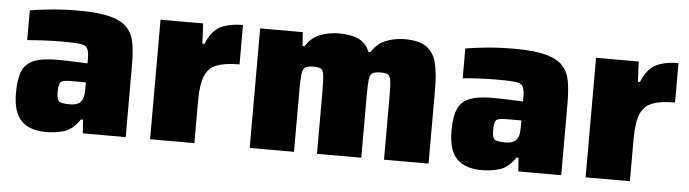

<svg xmlns="http://www.w3.org/2000/svg" viewBox="-39 -663 2927 816"><g transform="rotate(5 1424.5 -255.0)"><path d="M175 8Q105 8 69 -28Q33 -64 33 -147Q33 -205 46.5 -238.5Q60 -272 95 -287Q130 -302 196 -302Q208 -302 230.5 -301.5Q253 -301 278.5 -300Q304 -299 325 -298V-316Q325 -348 317.5 -361.5Q310 -375 285.5 -378Q261 -381 210 -381Q175 -381 133.5 -379Q92 -377 61 -374V-501Q101 -508 154 -513Q207 -518 269 -518Q355 -518 404.5 -504.5Q454 -491 477.5 -464.5Q501 -438 507.5 -398Q514 -358 514 -305V0H331L327 -58H318Q287 -13 250.5 -2.5Q214 8 175 8ZM265 -118Q306 -118 317 -142Q322 -150 323.5 -163Q325 -176 325 -193V-217H260Q226 -217 217.5 -208Q209 -199 209 -164Q209 -137 217.5 -127.5Q226 -118 265 -118Z M618 0V-510H800L804 -424H813Q835 -479 872 -498.5Q909 -518 969 -518V-350Q908 -350 872.5 -336.5Q837 -323 822 -286.5Q807 -250 807 -181V0Z M1043 0V-510H1225L1229 -451H1238Q1262 -490 1300 -504Q1338 -518 1376 -518Q1434 -518 1465 -502Q1496 -486 1510 -451H1519Q1544 -490 1582 -504Q1620 -518 1659 -518Q1722 -518 1753.5 -495Q1785 -472 1795.5 -427.5Q1806 -383 1806 -319V0H1616V-269Q1616 -317 1613 -337.5Q1610 -358 1600 -363Q1590 -368 1569 -368Q1545 -368 1534.5 -361Q1524 -354 1521.5 -333Q1519 -312 1519 -267V0H1330V-269Q1330 -317 1327 -337.5Q1324 -358 1314 -363Q1304 -368 1283 -368Q1259 -368 1248.5 -361Q1238 -354 1235 -332.5Q1232 -311 1232 -267V0Z M2033 8Q1963 8 1927 -28Q1891 -64 1891 -147Q1891 -205 1904.5 -238.5Q1918 -272 1953 -287Q1988 -302 2054 -302Q2066 -302 2088.5 -301.5Q2111 -301 2136.5 -300Q2162 -299 2183 -298V-316Q2183 -348 2175.5 -361.5Q2168 -375 2143.5 -378Q2119 -381 2068 -381Q2033 -381 1991.5 -379Q1950 -377 1919 -374V-501Q1959 -508 2012 -513Q2065 -518 2127 -518Q2213 -518 2262.5 -504.5Q2312 -491 2335.5 -464.5Q2359 -438 2365.5 -398Q2372 -358 2372 -305V0H2189L2185 -58H2176Q2145 -13 2108.5 -2.5Q2072 8 2033 8ZM2123 -118Q2164 -118 2175 -142Q2180 -150 2181.5 -163Q2183 -176 2183 -193V-217H2118Q2084 -217 2075.5 -208Q2067 -199 2067 -164Q2067 -137 2075.5 -127.5Q2084 -118 2123 -118Z M2476 0V-510H2658L2662 -424H2671Q2693 -479 2730 -498.5Q2767 -518 2827 -518V-350Q2766 -350 2730.5 -336.5Q2695 -323 2680 -286.5Q2665 -250 2665 -181V0Z"/></g></svg>

Font: Saira ExtraBold
Style: Regular
Weight: 800
Designer: Hector Gatti with collaboration of the Omnibus-Type team
Foundry: Omnibus-Type
Version: Version 1.100; ttfautohint (v1.8.3)